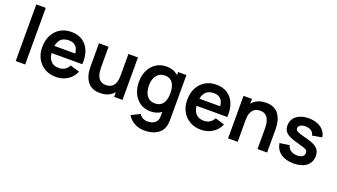

<svg xmlns="http://www.w3.org/2000/svg" viewBox="-75 -1379 4029 2294"><g transform="rotate(20 1939.0 -232.5)"><path d="M200.3 0H80V-720H200.3Z M595.8 15Q513.9 15 452 -20.5Q390.1 -56.1 355.3 -119Q320.5 -182 320.5 -264.2Q320.5 -352.7 354.6 -417.9Q388.8 -483.2 449.2 -519.1Q509.7 -555 589.2 -555Q672.9 -555 731.7 -515.8Q790.4 -476.7 819 -405.2Q847.7 -333.7 840.6 -236.3H721V-280.3Q720.5 -368.5 690 -409.1Q659.5 -449.7 594.2 -449.7Q520.2 -449.7 484.1 -403.8Q448 -358 448 -270Q448 -187.8 484.1 -142.8Q520.2 -97.8 589.2 -97.8Q633.7 -97.8 665.8 -117.7Q698 -137.5 715.5 -174.8L834.7 -139Q803.8 -65.8 738.9 -25.4Q674 15 595.8 15ZM781.7 -236.3H410V-327.5H781.7Z M1154.8 15.3Q1095.1 15.3 1056 -4.5Q1017 -24.3 994 -55.5Q971 -86.6 960 -121.6Q949 -156.7 945.8 -188Q942.5 -219.2 942.5 -238.5V-540H1064.5V-279.8Q1064.5 -254.8 1068.1 -223.8Q1071.8 -192.8 1084.3 -164Q1096.9 -135.2 1122.2 -116.7Q1147.4 -98.2 1190.7 -98.2Q1213.5 -98.2 1236 -105.6Q1258.4 -113.1 1276.6 -131.2Q1294.8 -149.3 1305.8 -181.5Q1316.8 -213.6 1316.8 -262.5L1388.3 -231.8Q1388.3 -163.1 1361.6 -107Q1334.8 -50.8 1282.9 -17.8Q1231 15.3 1154.8 15.3ZM1438 0H1331.5V-167.5H1316.8V-540H1438Z M1804.8 255Q1760 255 1718.8 240.9Q1677.7 226.8 1644.6 200.5Q1611.5 174.2 1590.3 137.5L1701.5 82.5Q1716.8 111.8 1745.2 126Q1773.6 140.3 1805.7 140.3Q1843.2 140.3 1872.5 127.2Q1901.8 114.2 1918 88.3Q1934.3 62.5 1933.5 24.2V-129.7H1948.3V-540H2054V25.8Q2054 46.6 2052.4 65.2Q2050.8 83.8 2046.5 102.2Q2034.3 154.3 2000.5 188.1Q1966.7 221.8 1916.3 238.4Q1866 255 1804.8 255ZM1794.7 15Q1719.8 15 1664.5 -22.5Q1609.1 -60.1 1578.5 -124.6Q1548 -189.2 1548 -270.2Q1548 -352.2 1578.9 -416.5Q1609.8 -480.8 1666.1 -517.9Q1722.5 -555 1799.2 -555Q1875.9 -555 1928.3 -517.6Q1980.7 -480.2 2007.6 -415.8Q2034.5 -351.3 2034.5 -270.2Q2034.5 -189.2 2007.4 -124.7Q1980.3 -60.2 1927 -22.6Q1873.7 15 1794.7 15ZM1813 -92.8Q1861.5 -92.8 1891.3 -115.3Q1921.2 -137.7 1934.8 -177.7Q1948.3 -217.8 1948.3 -270.2Q1948.3 -322.8 1934.7 -362.7Q1921.1 -402.7 1892.1 -424.9Q1863.1 -447.2 1817.2 -447.2Q1768.5 -447.2 1737.1 -423.3Q1705.7 -399.5 1690.6 -359.3Q1675.5 -319.2 1675.5 -270.2Q1675.5 -220.7 1690.3 -180.4Q1705.2 -140.2 1735.5 -116.5Q1765.9 -92.8 1813 -92.8Z M2439.3 15Q2357.4 15 2295.5 -20.5Q2233.6 -56.1 2198.8 -119Q2164 -182 2164 -264.2Q2164 -352.7 2198.1 -417.9Q2232.2 -483.2 2292.7 -519.1Q2353.2 -555 2432.7 -555Q2516.4 -555 2575.2 -515.8Q2633.9 -476.7 2662.5 -405.2Q2691.2 -333.7 2684.1 -236.3H2564.5V-280.3Q2564 -368.5 2533.5 -409.1Q2503 -449.7 2437.7 -449.7Q2363.8 -449.7 2327.6 -403.8Q2291.5 -358 2291.5 -270Q2291.5 -187.8 2327.6 -142.8Q2363.8 -97.8 2432.7 -97.8Q2477.2 -97.8 2509.3 -117.7Q2541.5 -137.5 2559 -174.8L2678.2 -139Q2647.2 -65.8 2582.4 -25.4Q2517.5 15 2439.3 15ZM2625.2 -236.3H2253.5V-327.5H2625.2Z M3276.5 0H3154.5V-260.2Q3154.5 -285.2 3150.9 -316.2Q3147.2 -347.2 3134.7 -376Q3122.1 -404.8 3096.8 -423.3Q3071.6 -441.8 3028.3 -441.8Q3005.5 -441.8 2983 -434.4Q2960.6 -426.9 2942.4 -408.8Q2924.2 -390.7 2913.2 -358.8Q2902.2 -326.8 2902.2 -277.5L2830.7 -308.2Q2830.7 -376.9 2857.4 -433Q2884.2 -489.2 2936.1 -522.2Q2988 -555.3 3064.2 -555.3Q3123.9 -555.3 3163 -535.5Q3202 -515.7 3225 -484.5Q3248 -453.4 3259 -418.4Q3270 -383.3 3273.2 -352Q3276.5 -320.8 3276.5 -301.5ZM2902.2 0H2780.2V-540H2887.5V-372.5H2902.2Z M3615.2 14.8Q3514.9 14.8 3452.5 -30.1Q3390.2 -75 3376.5 -156.7L3499.5 -175.5Q3508.8 -135.5 3541.5 -112.6Q3574.2 -89.7 3623.7 -89.7Q3666.8 -89.7 3690.6 -106.8Q3714.5 -123.9 3714.5 -154.2Q3714.5 -172.4 3705.7 -183.7Q3696.8 -194.9 3667.4 -205.4Q3638 -215.9 3577 -232.2Q3509.2 -249.8 3469.1 -270.6Q3429.1 -291.4 3411.6 -319.9Q3394.2 -348.4 3394.2 -389Q3394.2 -439.5 3420.5 -476.9Q3446.8 -514.2 3494.5 -534.6Q3542.2 -555 3606.7 -555Q3669.5 -555 3718.3 -535.5Q3767.1 -515.9 3797.2 -480Q3827.2 -444.2 3833.8 -395.7L3710.8 -373.5Q3706.3 -407.9 3679.5 -428Q3652.8 -448 3608.7 -450.5Q3566.2 -452.8 3540.1 -437.6Q3514 -422.4 3514 -395.2Q3514 -379.2 3524.5 -368.3Q3535.1 -357.3 3566.7 -346.5Q3598.3 -335.7 3661.5 -319.7Q3726.2 -302.9 3764.8 -281.7Q3803.4 -260.5 3820.6 -231Q3837.8 -201.6 3837.8 -159.7Q3837.8 -78.2 3778.7 -31.7Q3719.5 14.8 3615.2 14.8Z"/></g></svg>

Font: Manrope Variable Light
Style: Regular
Weight: 200
Designer: Mikhail Sharanda
Foundry: Mikhail Sharanda
Version: Version 4.505